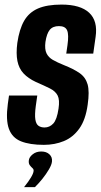

<svg xmlns="http://www.w3.org/2000/svg" viewBox="-20 -612 431 821"><path d="M167.7 7.4Q107.7 7.4 70 -7.6Q32.3 -22.6 18.2 -60.8Q4.2 -99 13.5 -168L18.5 -203.5H139.4L133 -158.5Q128.1 -121.3 131.1 -101.5Q134.1 -81.6 144.5 -74.2Q154.9 -66.9 170.5 -66.9Q192 -66.9 207.7 -83.6Q223.4 -100.3 230.3 -147.6Q235.9 -185 226.5 -203.5Q217 -222 193.9 -233.6Q170.8 -245.2 133.1 -261.6Q100.3 -277 80.6 -298.1Q60.9 -319.2 54.5 -351.1Q48.1 -383 54.1 -428.7Q62.5 -486.9 83.2 -523Q104 -559 142.5 -575.7Q181 -592.4 243.3 -592.4Q323.8 -592.4 361.3 -557.5Q398.8 -522.6 388.8 -454.1L378.7 -382.9Q349.9 -382.9 321 -382.9Q292.2 -382.9 263.3 -382.9L268.6 -419.4Q274.9 -463.5 267.1 -482Q259.3 -500.4 232.1 -500.4Q205.5 -500.4 192.5 -484.1Q179.5 -467.8 174.3 -432.4Q170.4 -401.7 178.9 -384Q187.5 -366.4 206.4 -355.6Q225.3 -344.9 252.6 -333.9Q294.9 -317.2 320.4 -299.4Q345.9 -281.6 354.6 -251.2Q363.2 -220.8 354.9 -164.3Q346.2 -100.2 319.3 -62.4Q292.3 -24.7 253.1 -8.7Q214 7.4 167.7 7.4ZM82.9 188.2Q101.6 164.9 112.3 147Q123 129.1 123.7 118.7Q124.4 111.6 118.5 106.6Q112.6 101.5 107.2 94.1Q101.8 86.7 103.2 74.3Q104.5 60.1 119.6 48Q134.6 35.8 156.3 35.8Q178.6 35.8 191.4 48Q204.3 60.1 202.2 79Q200.9 92.5 189.1 112.6Q177.3 132.7 161.2 152.8Q145 172.9 129.3 188.2Z"/></svg>

Font: Alumni Sans SC Thin
Style: Italic
Weight: 100
Italic angle: -8°
Designer: Robert E. Leuschke
Foundry: Robert E. Leuschke
Version: Version 1.016